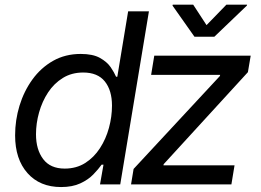

<svg xmlns="http://www.w3.org/2000/svg" viewBox="-20 -775 1097 807"><path d="M236.8 11.2Q147.5 11.2 95.5 -47.4Q43.5 -106 43.5 -206.1Q43.5 -270 62 -330.8Q80.6 -391.6 116.2 -440.9Q151.9 -490.2 203.1 -519.3Q254.4 -548.3 319.3 -548.3Q370.1 -548.3 399.9 -531.7Q429.7 -515.1 445.1 -492.7Q460.4 -470.2 467.8 -452.6H473.1L518.6 -727.5H606L485.4 0H400.4L415 -83H407.2Q393.6 -64 372.1 -41.7Q350.6 -19.5 317.4 -4.2Q284.2 11.2 236.8 11.2ZM252 -66.4Q300.8 -66.4 337.9 -89.8Q375 -113.3 400.1 -152.1Q425.3 -190.9 438 -237.8Q450.7 -284.7 450.7 -331.1Q450.7 -395 420.7 -432.6Q390.6 -470.2 329.6 -470.2Q281.2 -470.2 244.1 -447.3Q207 -424.3 182.1 -386.5Q157.2 -348.6 144.3 -302.7Q131.3 -256.8 131.3 -210.4Q131.3 -146.5 161.4 -106.4Q191.4 -66.4 252 -66.4ZM530.8 0 541.5 -64.9 904.3 -455.6 905.3 -460.4H615.2L628.4 -541H1033.7L1022 -471.7L668 -85L667 -80.1H965.8L952.6 0ZM792 -755.4 848.1 -669.4 931.6 -755.4H1018.6L1017.6 -751.5L880.9 -620.6H797.4L705.1 -751.5L706.1 -755.4Z"/></svg>

Font: Inter 17pt
Style: Italic
Weight: 400
Italic angle: -9.3988°
Version: Version 4.001;git-66647c0bb